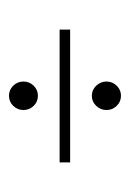

<svg xmlns="http://www.w3.org/2000/svg" viewBox="51 -493 296 438"><g transform="rotate(90 199.0 -274.0)"><path d="M198.5 -335.5Q185 -335.5 175.5 -345.5Q166 -355.5 166 -369Q166 -382.5 175.5 -392.2Q185 -402 198.5 -402Q212 -402 221.5 -392.2Q231 -382.5 231 -369Q231 -355.5 221.5 -345.5Q212 -335.5 198.5 -335.5ZM47.5 -262V-286H350.5V-262ZM198.5 -146.5Q185 -146.5 175.5 -156.2Q166 -166 166 -179.5Q166 -193 175.5 -202.8Q185 -212.5 198.5 -212.5Q212 -212.5 221.5 -202.8Q231 -193 231 -179.5Q231 -166 221.5 -156.2Q212 -146.5 198.5 -146.5Z"/></g></svg>

Font: Imbue 50pt Medium
Style: Regular
Weight: 500
Designer: Tyler Finck
Foundry: Etcetera Type Company
Version: Version 1.102; ttfautohint (v1.8.3)